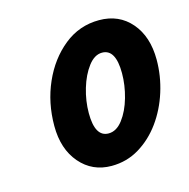

<svg xmlns="http://www.w3.org/2000/svg" viewBox="-72 -770 551 561"><g transform="rotate(-15 203.5 -489.5)"><path d="M68 -435Q68 -505 94.5 -565Q121 -625 167.5 -662.5Q214 -700 274 -700Q334 -700 370.5 -657.5Q407 -615 407 -545Q407 -496 392 -448.5Q377 -401 349.5 -363Q322 -325 284 -302Q246 -279 200 -279Q142 -279 105 -322Q68 -365 68 -435ZM175 -445Q175 -373 216 -373Q240 -373 259 -398Q278 -423 288.5 -460Q299 -497 299 -533Q299 -606 258 -606Q235 -606 216 -581Q197 -556 186 -519Q175 -482 175 -445Z"/></g></svg>

Font: Radio Canada Condensed
Style: Bold Italic
Weight: 700
Width: 3
Italic angle: -12°
Designer: Charles Daoud, Etienne Aubert Bonn, Alexandre Saumier Demers, Jacques Le Bailly
Foundry: Radio-Canada
Version: Version 2.104; ttfautohint (v1.8.4.7-5d5b);gftools[0.9.28.de